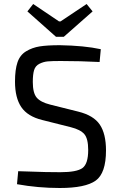

<svg xmlns="http://www.w3.org/2000/svg" viewBox="-20 -928 601 960"><path d="M443 -871 299 -744H260L117 -871L146 -908L275 -821H283L413 -908ZM334 -292 191 -328Q118 -346 86.5 -392.5Q55 -439 55 -520Q55 -580 67.5 -616.5Q80 -653 110.5 -671.5Q141 -690 178.5 -696Q216 -702 279 -702Q401 -700 484 -682L478 -618Q381 -623 283 -623Q239 -623 218 -621Q197 -619 177 -609Q157 -599 150.5 -577.5Q144 -556 144 -518Q144 -463 163.5 -440Q183 -417 231 -405L371 -370Q448 -351 479 -305Q510 -259 510 -176Q510 -62 458.5 -25Q407 12 279 12Q170 12 65 -7L71 -72Q239 -66 282 -67Q364 -67 392.5 -88Q421 -109 421 -178Q421 -235 401.5 -257.5Q382 -280 334 -292Z"/></svg>

Font: Exo 2.0
Style: Regular
Weight: 400
Designer: Natanael Gama
Version: Version 1.001;PS 001.001;hotconv 1.0.70;makeotf.lib2.5.58329